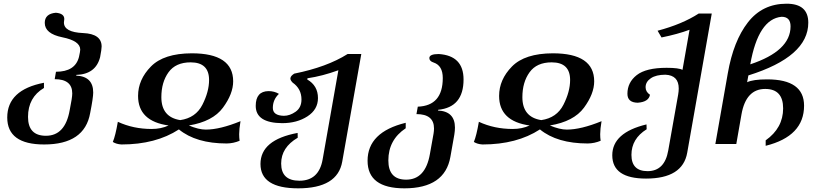

<svg xmlns="http://www.w3.org/2000/svg" viewBox="-20 -778 4467 1047"><path d="M220.7 9.8Q19.5 9.8 19.5 -137.2Q19.5 -288.1 219.7 -326.7V-298.3Q132.8 -247.1 132.8 -140.6Q132.8 -37.6 230.5 -37.6Q335.4 -37.6 359.9 -176.8Q374 -245.6 374 -268.6Q374 -346.2 278.3 -346.2L285.2 -386.7Q390.1 -386.7 410.6 -467.3Q417.5 -498.5 417.5 -507.3Q417.5 -555.2 319.8 -574.7Q224.1 -594.2 224.1 -653.3Q224.1 -703.1 284.7 -708.5Q330.6 -704.6 330.6 -674.3Q330.6 -670.4 329.6 -665.3Q328.6 -660.2 328.6 -655.3Q328.6 -602.1 433.6 -597.7Q534.2 -593.3 534.2 -524.4Q534.2 -509.8 525.9 -466.3Q502 -373 396 -369.6L395.5 -365.7Q488.3 -361.3 488.3 -273.4Q488.3 -245.6 471.7 -161.6Q441.4 9.8 220.7 9.8Z M642.6 9.8Q614.7 8.3 595.2 -3.9Q609.4 -37.1 622.6 -113.8Q707 -74.7 807.1 -74.7Q858.4 -74.7 899.4 -93.8Q732.9 -116.7 732.9 -254.9Q732.9 -343.8 803 -415.3Q873 -486.8 1025.9 -487.3Q1251.5 -487.3 1251.5 -334.5Q1251.5 -266.6 1195.8 -190.9Q1140.1 -115.2 1009.8 -93.8Q1063.5 -71.3 1102.1 -71.3Q1179.2 -71.3 1291.5 -117.2Q1284.2 -73.7 1284.2 -46.4Q1284.2 -27.8 1286.6 -10.3Q1252.4 3.9 1216.3 4.4Q1049.3 4.4 955.6 -72.3Q829.6 9.8 642.6 9.8ZM962.9 -123Q1047.4 -135.3 1083.7 -206.8Q1120.1 -278.3 1120.1 -341.8Q1120.1 -438 1019.5 -438Q938 -438 898.9 -383.8Q859.9 -329.6 859.9 -248Q859.9 -139.2 962.9 -123Z M1606 249Q1400.4 249 1400.4 116.2Q1400.4 -15.6 1603 -53.2L1603.5 -26.9Q1513.2 25.9 1513.2 113.8Q1513.2 207.5 1612.8 207.5Q1718.8 207.5 1739.3 91.8L1825.2 -395Q1738.8 -363.3 1656.7 -351.1L1655.3 -344.7Q1713.9 -311 1713.9 -243.2Q1713.9 -180.7 1656.7 -143.6Q1599.6 -106.4 1518.6 -106.4Q1374.5 -107.4 1374.5 -200.7Q1374.5 -280.3 1444.3 -281.2Q1476.1 -281.2 1501 -266.1Q1467.8 -234.9 1467.8 -189.5Q1467.8 -147.9 1527.8 -146.5Q1560.5 -146.5 1592.3 -168.9Q1624 -191.4 1624 -235.4Q1624 -293.9 1575.7 -327.6Q1563.5 -340.3 1563.5 -349.6L1564 -353Q1565.4 -364.3 1584.5 -376.5Q1762.2 -412.1 1875.5 -483.4H1950.2L1846.2 103.5Q1820.8 249 1606 249Z M2185.1 249Q1984.4 249 1984.4 98.6Q1984.4 -57.6 2192.4 -108.4V-78.6Q2097.7 -15.6 2097.7 96.7Q2097.7 201.7 2194.8 201.7Q2299.8 201.7 2324.2 62.5L2344.2 -49.3Q2346.7 -64.5 2346.7 -77.6Q2346.7 -155.8 2251 -155.8L2258.3 -196.3Q2394.5 -201.2 2394.5 -352.5Q2394.5 -420.4 2344.7 -437Q2321.3 -444.3 2321.3 -461.4Q2321.3 -483.4 2372.6 -483.4Q2507.8 -474.6 2507.8 -344.7Q2507.8 -192.9 2369.1 -179.2L2368.2 -175.3Q2460.9 -170.9 2460.9 -82Q2460.9 -64.9 2457.5 -43.9L2436 77.6Q2405.8 249 2185.1 249Z M2611.3 9.8Q2583.5 8.3 2564 -3.9Q2578.1 -37.1 2591.3 -113.8Q2675.8 -74.7 2775.9 -74.7Q2827.1 -74.7 2868.2 -93.8Q2701.7 -116.7 2701.7 -254.9Q2701.7 -343.8 2771.7 -415.3Q2841.8 -486.8 2994.6 -487.3Q3220.2 -487.3 3220.2 -334.5Q3220.2 -266.6 3164.6 -190.9Q3108.9 -115.2 2978.5 -93.8Q3032.2 -71.3 3070.8 -71.3Q3147.9 -71.3 3260.3 -117.2Q3252.9 -73.7 3252.9 -46.4Q3252.9 -27.8 3255.4 -10.3Q3221.2 3.9 3185.1 4.4Q3018.1 4.4 2924.3 -72.3Q2798.3 9.8 2611.3 9.8ZM2931.6 -123Q3016.1 -135.3 3052.5 -206.8Q3088.9 -278.3 3088.9 -341.8Q3088.9 -438 2988.3 -438Q2906.7 -438 2867.7 -383.8Q2828.6 -329.6 2828.6 -248Q2828.6 -139.2 2931.6 -123Z M3502.9 195.8Q3318.8 195.8 3318.8 68.8Q3318.8 -54.7 3505.4 -99.6L3506.3 -73.2Q3423.3 -21.5 3423.3 66.4Q3423.3 155.3 3511.2 155.3Q3604.5 155.3 3624 42.5L3678.2 -262.7Q3681.2 -280.3 3681.2 -295.4Q3681.2 -367.2 3608.9 -370.6Q3557.6 -370.6 3529.1 -351.3Q3500.5 -332 3500.5 -302.2Q3500.5 -277.3 3524.4 -261.2Q3517.6 -222.2 3457.5 -217.8Q3401.4 -218.8 3401.4 -266.6Q3401.4 -328.6 3452.1 -368.4Q3502.9 -408.2 3615.2 -408.2Q3681.6 -408.2 3701.7 -397L3740.2 -615.7Q3674.3 -591.3 3587.4 -573.7L3565.9 -610.4Q3700.2 -646 3790 -704.1H3861.3L3727.5 54.7Q3702.6 195.8 3502.9 195.8Z M4071.3 -427.2Q4291 -500 4291 -634.3Q4291 -686.5 4242.2 -686.5Q4115.2 -674.8 4071.3 -427.2ZM4155.3 17.1V-12.7Q4250.5 -80.1 4250.5 -187Q4250.5 -293 4152.8 -293Q4047.9 -293 4023.4 -154.3L3995.1 7.3H3880.9L3948.7 -377.9Q3979.5 -554.7 4058.6 -656.2Q4137.7 -757.8 4269.5 -757.8Q4387.7 -757.8 4387.7 -654.3Q4387.7 -468.8 4061 -366.7L4054.2 -329.6Q4085.9 -345.2 4163.6 -345.2Q4364.7 -345.2 4364.7 -201.7Q4364.7 -35.2 4155.3 17.1Z"/></svg>

Font: Kelvinch
Style: Bold Italic
Weight: 700
Italic angle: -10°
Designer: Paul James Miller
Foundry: High-Logic / Made with FontCreator
Version: Version 3.30 September 23, 2016